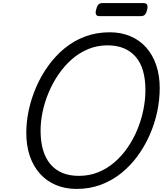

<svg xmlns="http://www.w3.org/2000/svg" viewBox="-20 -1210 1059 1249"><path d="M478 19Q404 19 343.5 -6.5Q283 -32 240 -80Q197 -128 174 -195Q151 -262 151 -346Q151 -418 167 -493Q183 -568 214.5 -641.5Q246 -715 292 -779.5Q338 -844 398 -894Q458 -944 532.5 -972Q607 -1000 694 -1000Q768 -1000 828 -974.5Q888 -949 930.5 -901.5Q973 -854 996 -787Q1019 -720 1019 -637Q1019 -560 1002.5 -482.5Q986 -405 953.5 -331.5Q921 -258 874.5 -194.5Q828 -131 768 -83Q708 -35 635.5 -8Q563 19 478 19ZM493 -66Q561 -66 619 -89.5Q677 -113 725.5 -155Q774 -197 811.5 -252Q849 -307 874.5 -369.5Q900 -432 913 -497Q926 -562 926 -624Q926 -694 910.5 -748.5Q895 -803 863 -840Q831 -877 785.5 -896Q740 -915 679 -915Q613 -915 554.5 -891Q496 -867 448 -825Q400 -783 362 -728Q324 -673 297.5 -610.5Q271 -548 257.5 -484Q244 -420 244 -360Q244 -289 260 -234.5Q276 -180 307.5 -142.5Q339 -105 385 -85.5Q431 -66 493 -66ZM628 -1105Q609 -1105 604.5 -1116.5Q600 -1128 605 -1146Q610 -1168 619 -1179Q628 -1190 646 -1190H913Q933 -1190 937.5 -1177.5Q942 -1165 937 -1146Q932 -1125 923 -1115Q914 -1105 896 -1105Z"/></svg>

Font: Playwrite SK
Style: Regular
Weight: 400
Designer: Veronika Burian, José Scaglione
Foundry: TypeTogether
Version: Version 1.002